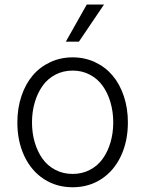

<svg xmlns="http://www.w3.org/2000/svg" viewBox="-20 -802 631 834"><path d="M55.4 -270.2Q55.4 -332 73.2 -384.8Q90.9 -437.5 122.3 -474.4Q153.8 -511.4 198.5 -532.1Q243.3 -552.9 295.5 -552.9Q347.7 -552.9 392.4 -532.1Q437.1 -511.4 468.6 -474.4Q500 -437.5 517.8 -384.8Q535.5 -332 535.5 -270.2Q535.5 -188.2 505.1 -123.9Q474.8 -59.7 420.1 -24.1Q365.4 11.4 295.5 11.4Q225.5 11.4 170.8 -24.1Q116.1 -59.7 85.8 -123.9Q55.4 -188.2 55.4 -270.2ZM220.2 -64.3Q253.9 -46.5 295.5 -46.5Q337 -46.5 370.7 -64.3Q404.5 -82 426.3 -112.6Q448.2 -143.1 460 -183.6Q471.9 -224.1 471.9 -270.2Q471.9 -316.4 460 -357.1Q448.2 -397.7 426.3 -428.6Q404.5 -459.5 370.6 -477.5Q336.6 -495.4 295.5 -495.4Q254.3 -495.4 220.3 -477.5Q186.4 -459.5 164.6 -428.6Q142.8 -397.7 130.9 -357.1Q119 -316.4 119 -270.2Q119 -224.1 130.9 -183.6Q142.8 -143.1 164.6 -112.6Q186.4 -82 220.2 -64.3ZM266 -621.1 356.9 -782.3H431.8L322.8 -621.1Z"/></svg>

Font: Inter Light BETA
Style: Regular
Weight: 300
Designer: Rasmus Andersson
Foundry: rsms
Version: Version 3.011;git-f93a4a705